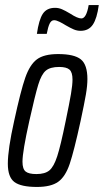

<svg xmlns="http://www.w3.org/2000/svg" viewBox="-20 -732 411 760"><path d="M11 -84Q11 -141 36 -253Q62 -373 80 -424.5Q98 -476 126 -497Q154 -518 210 -518Q274 -518 300 -497Q326 -476 326 -419Q326 -393 320 -358Q314 -323 299 -253Q273 -134 256 -83.5Q239 -33 210.5 -12.5Q182 8 126 8Q63 8 37 -11.5Q11 -31 11 -84ZM240 -253Q255 -325 261 -360.5Q267 -396 267 -417Q267 -446 255 -456.5Q243 -467 214 -467Q179 -467 161.5 -452.5Q144 -438 131.5 -397Q119 -356 96 -253Q69 -132 69 -92Q69 -63 81.5 -53Q94 -43 124 -43Q158 -43 175.5 -57.5Q193 -72 206.5 -113.5Q220 -155 240 -253ZM198 -701Q212 -701 225 -695.5Q238 -690 258 -678Q287 -659 302 -659Q322 -659 331 -712H371Q364 -659 347.5 -634.5Q331 -610 299 -610Q285 -610 272 -615.5Q259 -621 240 -632Q229 -639 216 -645.5Q203 -652 194 -652Q183 -652 176.5 -638.5Q170 -625 165 -598H126Q134 -654 149.5 -677.5Q165 -701 198 -701Z"/></svg>

Font: Saira Ultra Condensed
Style: Italic
Weight: 400
Width: 1
Italic angle: -12°
Designer: Hector Gatti with collaboration of the Omnibus-Type team
Foundry: Omnibus-Type
Version: Version 1.001; ttfautohint (v1.8)